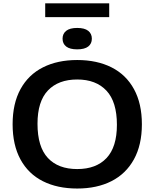

<svg xmlns="http://www.w3.org/2000/svg" viewBox="-20 -1104 912 1134"><path d="M54.5 -370Q54.5 -492.5 101.2 -577.8Q148 -663 233.8 -706.2Q319.5 -749.5 436 -749.5Q553 -749.5 639 -706Q725 -662.5 771.5 -577.2Q818 -492 818 -370Q818 -248 771 -162.8Q724 -77.5 638.2 -34Q552.5 9.5 436 9.5Q319 9.5 233.2 -33.8Q147.5 -77 101 -162.2Q54.5 -247.5 54.5 -370ZM670.5 -367Q670.5 -502.5 608.8 -568.5Q547 -634.5 436 -634.5Q325 -634.5 263.2 -569.8Q201.5 -505 201.5 -373Q201.5 -236.5 262.8 -171Q324 -105.5 436 -105.5Q548 -105.5 609.2 -170.5Q670.5 -235.5 670.5 -367ZM349.5 -875.5Q349.5 -905 371 -922Q392.5 -939 436 -939Q479.5 -939 501 -922Q522.5 -905 522.5 -875.5Q522.5 -846 501 -829.2Q479.5 -812.5 436 -812.5Q392.5 -812.5 371 -829.2Q349.5 -846 349.5 -875.5ZM247 -1003V-1084.5H625V-1003Z"/></svg>

Font: Encode Sans Expanded SemiBold
Style: Regular
Weight: 600
Width: 7
Designer: Multiple Designers
Foundry: Impallari Type
Version: Version 2.000